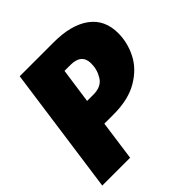

<svg xmlns="http://www.w3.org/2000/svg" viewBox="-184 -840 985 985"><g transform="rotate(-45 308.5 -348.0)"><path d="M617 -495Q617 -427 585 -363.5Q553 -300 483 -258.5Q413 -217 306 -217H238L208 0H6L103 -696H349Q476 -696 546.5 -644.5Q617 -593 617 -495ZM409 -483Q409 -553 328 -553H285L258 -362H304Q361 -362 385 -400Q409 -438 409 -483Z"/></g></svg>

Font: Fira Sans Black
Style: Italic
Weight: 900
Italic angle: -8°
Designer: Carrois Corporate & Edenspiekermann AG
Foundry: Carrois Corporate GbR & Edenspiekermann AG
Version: Version 4.203